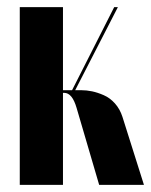

<svg xmlns="http://www.w3.org/2000/svg" viewBox="-20 -516 422 536"><path d="M256.8 0 193.8 -214.8Q181.6 -256.8 159.2 -256.8H155.8V0H35.2V-496.1H155.8V-264.2H181.2L298.8 -496.1H309.1L189.9 -264.2H207Q221.7 -264.2 237.1 -261Q252.4 -257.8 269.8 -250.2Q287.1 -242.7 301 -227.1Q314.9 -211.4 321.8 -189.9L381.8 0Z"/></svg>

Font: Moniqa Black Display
Style: Regular
Weight: 900
Designer: Rajesh Rajput
Foundry: Rajesh Rajput
Version: Version 1.000